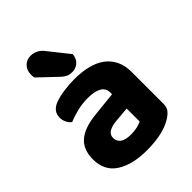

<svg xmlns="http://www.w3.org/2000/svg" viewBox="-215 -842 966 966"><g transform="rotate(-45 267.5 -359.5)"><path d="M256 -97Q278 -97 299.5 -101.5Q321 -106 332 -113V-205L250 -198Q218 -195 198.5 -183.5Q179 -172 179 -149Q179 -125 197 -111Q215 -97 256 -97ZM250 -496Q302 -496 344.5 -485.5Q387 -475 417 -453Q447 -431 463.5 -397Q480 -363 480 -317V-91Q480 -65 466.5 -49.5Q453 -34 434 -23Q403 -4 358 6Q313 16 256 16Q153 16 92 -23.5Q31 -63 31 -144Q31 -213 72 -249Q113 -285 198 -294L331 -308V-319Q331 -351 305 -366Q279 -381 230 -381Q192 -381 155.5 -372Q119 -363 90 -351Q78 -359 69.5 -375.5Q61 -392 61 -411Q61 -455 107 -474Q136 -485 174.5 -490.5Q213 -496 250 -496ZM114 -644Q113 -648 112.5 -654.5Q112 -661 112 -665Q112 -697 131 -716Q150 -735 178 -735Q196 -735 213.5 -727Q231 -719 245 -702L334 -590Q330 -558 311 -543Q292 -528 270 -528Q251 -528 238 -533.5Q225 -539 211 -552Z"/></g></svg>

Font: Baloo 2
Style: Bold
Weight: 700
Designer: Sarang Kulkarni and Ek Type
Foundry: Ek Type
Version: Version 1.640;hotconv 1.0.111;makeotfexe 2.5.65597; ttfautoh